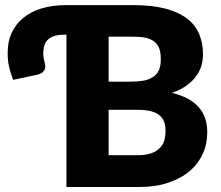

<svg xmlns="http://www.w3.org/2000/svg" viewBox="-20 -749 885 769"><path d="M415 -127.4H534.2Q564.9 -127.4 588.9 -136.2Q609.4 -144 622.1 -158.2Q634.8 -172.4 638.7 -188.5Q643.1 -206.1 643.1 -223.1Q643.1 -243.7 638.2 -258.8Q633.3 -274.4 620.1 -286.1Q607.4 -297.4 585.9 -303.2Q564.5 -309.1 533.2 -309.1H415ZM514.2 -602.1H415V-421.9H502.9Q529.3 -421.9 553.7 -425.8Q573.2 -428.7 591.8 -439.9Q607.9 -449.7 616.2 -467.3Q624 -484.4 624 -511.7Q624 -538.1 617.7 -555.2Q611.3 -571.8 597.7 -582.5Q584 -593.3 563.5 -597.7Q542 -602.1 514.2 -602.1ZM244.1 -728.5H514.2Q588.4 -728.5 642.6 -714.4Q694.8 -700.7 729 -674.8Q761.2 -650.4 777.8 -612.8Q793 -575.2 793 -531.7Q793 -507.8 786.1 -484.4Q780.3 -463.9 764.2 -441.9Q751 -423.8 725.6 -405.3Q703.1 -389.2 668.9 -377Q740.7 -359.4 775.4 -320.3Q810.1 -281.2 810.1 -219.7Q810.1 -171.9 792 -132.8Q773.4 -92.3 739.3 -63.5Q704.6 -34.2 653.3 -17.1Q603.5 0 537.1 0H246.1V-610.4H244.1Q218.8 -610.4 201.2 -606Q183.1 -600.6 172.9 -591.3Q162.6 -582 158.2 -567.9Q153.3 -552.2 153.3 -534.7Q153.3 -522.5 155.8 -511.2Q156.7 -507.3 158 -502.4Q159.2 -497.6 159.2 -496.6Q161.1 -490.7 161.1 -482.4Q161.1 -476.1 158.7 -469.7Q155.8 -463.4 148.9 -458Q143.1 -453.6 130.9 -450.2L32.7 -429.2Q20.5 -461.4 16.6 -480.5Q10.7 -505.4 10.7 -536.1Q10.7 -582.5 25.9 -615.7Q42.5 -651.9 71.3 -675.8Q100.6 -700.7 144.5 -714.8Q189.5 -728.5 244.1 -728.5Z"/></svg>

Font: Lato-ExtraBold
Style: Regular
Weight: 500
Designer: Lukasz Dziedzic with Adam Twardoch and Botio Nikoltchev
Foundry: tyPoland Lukasz Dziedzic
Version: ""